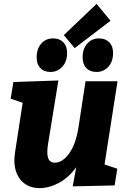

<svg xmlns="http://www.w3.org/2000/svg" viewBox="-20 -956 661 990"><path d="M586 -537 519 -108 585 -86 571 0 355 5 373 -94Q335 -41 285.5 -14Q236 13 186 14Q124 14 89 -25.5Q54 -65 54 -131Q54 -144 58 -174L97 -426L35 -447L49 -533L281 -541L228 -215Q224 -194 224 -172Q224 -117 262 -117Q302 -117 336.5 -164.5Q371 -212 385 -301L421 -537ZM550 -849 365 -708 309 -775 478 -936ZM169 -660Q169 -705 193 -731.5Q217 -758 253 -758Q287 -758 306.5 -738Q326 -718 326 -683Q326 -638 301 -611.5Q276 -585 240 -585Q207 -585 188 -605Q169 -625 169 -660ZM406 -661Q406 -705 430 -731.5Q454 -758 490 -758Q524 -758 543.5 -738Q563 -718 563 -683Q563 -638 538.5 -611.5Q514 -585 478 -585Q444 -585 425 -605Q406 -625 406 -661Z"/></svg>

Font: Bitter Pro ExtraBold
Style: Italic
Weight: 800
Italic angle: -9°
Designer: Sol Matas, and Bitter project Authors
Foundry: Sol Matas
Version: Version 1.010